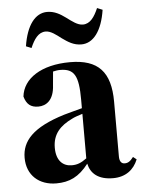

<svg xmlns="http://www.w3.org/2000/svg" viewBox="-51 -725 587 782"><g transform="rotate(-5 242.5 -334.5)"><path d="M380 14C431 14 465 -12 482 -54L468 -65C455 -48 446 -42 432 -42C419 -42 411 -52 411 -72V-296C411 -418 361 -472 246 -472C128 -472 53 -422 45 -349C54 -317 71 -303 102 -303C134 -303 166 -323 169 -385L174 -440C183 -442 193 -444 203 -444C261 -444 278 -414 278 -316V-281C250 -274 223 -266 204 -261C73 -221 28 -168 28 -100C28 -28 78 15 148 15C201 15 241 -3 280 -54C289 -13 320 14 380 14ZM73 -552 95 -543C110 -578 128 -605 158 -605C179 -605 200 -588 221 -572C245 -555 267 -540 299 -540C348 -540 384 -588 397 -673L375 -682C360 -647 342 -620 312 -620C290 -620 269 -637 246 -654C224 -670 201 -684 171 -684C122 -684 86 -637 73 -552ZM154 -130C154 -186 185 -218 235 -242C244 -247 259 -252 278 -258V-76C255 -59 239 -53 217 -53C181 -53 154 -77 154 -130Z"/></g></svg>

Font: Source Serif 4 Display
Style: Bold
Weight: 700
Designer: Frank Grießhammer
Foundry: Adobe Systems Incorporated
Version: Version 4.004;hotconv 1.0.117;makeotfexe 2.5.65602